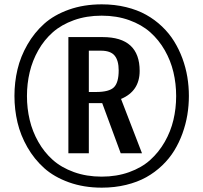

<svg xmlns="http://www.w3.org/2000/svg" viewBox="-20 -843 928 876"><path d="M45.9 -405.3Q45.9 -467.8 59.8 -526.4Q73.7 -585 105 -639.4Q136.2 -693.8 181.4 -734.4Q226.6 -774.9 294.4 -799.1Q362.3 -823.2 444.3 -823.2Q503.4 -823.2 555.2 -810.5Q606.9 -797.9 646.7 -775.6Q686.5 -753.4 719.2 -722.2Q752 -690.9 774.4 -654.5Q796.9 -618.2 812.3 -576.4Q827.6 -534.7 834.7 -491.9Q841.8 -449.2 841.8 -405.3Q841.8 -361.3 834.7 -318.6Q827.6 -275.9 812.5 -234.1Q797.4 -192.4 774.9 -155.8Q752.4 -119.1 719.7 -87.9Q687 -56.6 647.2 -34.4Q607.4 -12.2 555.4 0.5Q503.4 13.2 444.3 13.2Q362.3 13.2 294.4 -11.2Q226.6 -35.6 181.4 -76.2Q136.2 -116.7 105 -171.1Q73.7 -225.6 59.8 -284.4Q45.9 -343.3 45.9 -405.3ZM443.8 -37.1Q512.2 -37.1 569.3 -57.6Q626.5 -78.1 665.5 -113.3Q704.6 -148.4 731.7 -195.8Q758.8 -243.2 771.2 -295.7Q783.7 -348.1 783.7 -404.8Q783.7 -461.4 771.2 -513.9Q758.8 -566.4 731.7 -613.8Q704.6 -661.1 665.5 -695.8Q626.5 -730.5 569.6 -751Q512.7 -771.5 443.8 -771.5Q374.5 -771.5 317.4 -751Q260.3 -730.5 220.9 -695.8Q181.6 -661.1 154.8 -613.8Q127.9 -566.4 115.5 -513.9Q103 -461.4 103 -404.8Q103 -348.1 115.5 -295.7Q127.9 -243.2 154.8 -195.8Q181.6 -148.4 220.7 -113.5Q259.8 -78.6 317.1 -57.9Q374.5 -37.1 443.8 -37.1ZM292 -143.6V-673.8H448.2Q617.2 -673.8 617.2 -519.5Q617.2 -427.2 532.2 -391.6L627.9 -143.6H530.8L446.3 -372.6H385.3V-143.6ZM385.3 -423.3H418.5Q478 -423.3 499.8 -444.8Q521.5 -466.3 521.5 -522Q521.5 -566.9 502.9 -589.4Q484.4 -611.8 440.4 -611.8H385.3Z"/></svg>

Font: Oswald Regular
Style: Regular
Weight: 400
Designer: Vernon Adams
Foundry: Vernon Adams
Version: 3.0; ttfautohint (v0.95) -l 8 -r 50 -G 200 -x 0 -w "G" -W -c